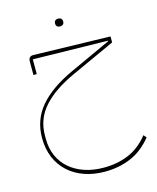

<svg xmlns="http://www.w3.org/2000/svg" viewBox="-128 -663 862 1055"><g transform="rotate(-15 303.0 -135.5)"><path d="M337 304Q275 304 222.5 286Q170 268 131.5 233.5Q93 199 71.5 149Q50 99 50 36Q50 -67 114 -142.5Q178 -218 304 -276L539 -384V-387L113 -395V-311H94V-388Q94 -418 123 -417L558 -406V-372L311 -259Q192 -205 130.5 -136Q69 -67 69 26V46Q69 100 88.5 143.5Q108 187 143.5 217.5Q179 248 228 264.5Q277 281 337 281Q415 281 479 254Q543 227 592 165L606 181Q554 246 486 275Q418 304 337 304ZM303 -531Q294 -531 288 -536.5Q282 -542 282 -553Q282 -564 288 -569.5Q294 -575 303 -575H307Q316 -575 322 -569.5Q328 -564 328 -553Q328 -542 322 -536.5Q316 -531 307 -531Z"/></g></svg>

Font: IBM Plex Sans Arabic Thin
Style: Regular
Weight: 100
Designer: Mike Abbink, Paul van der Laan, Pieter van Rosmalen, Wael Morcos, Khajak Apelian
Foundry: Bold Monday
Version: Version 1.101